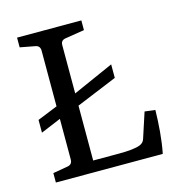

<svg xmlns="http://www.w3.org/2000/svg" viewBox="-90 -647 677 727"><g transform="rotate(-15 249.0 -284.0)"><path d="M39 -196 118 -229V-70C118 -57 112 -49 99 -47L41 -37V0H460C471 -54 475 -116 476 -168L435 -173L403 -75C400 -64 393 -57 382 -53C366 -47 337 -44 302 -44H199V-259L359 -325V-378L199 -307V-496C199 -509 205 -516 218 -518L293 -530V-568H41V-530L99 -519C112 -517 118 -509 118 -496V-278L39 -246Z"/></g></svg>

Font: Yrsa
Style: Regular
Weight: 400
Designer: Anna Giedrys (Yrsa+Rasa design), David Brezina (Yrsa art-direction, Rasa art-direction, design)
Foundry: Rosetta Type Foundry
Version: Version 1.001;PS 1.1;hotconv 1.0.88;makeotf.lib2.5.647800